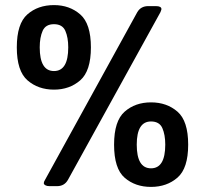

<svg xmlns="http://www.w3.org/2000/svg" viewBox="-20 -727 805 754"><path d="M46 -541Q46 -634 87.5 -670.5Q129 -707 192 -707Q253 -707 295 -670.5Q337 -634 337 -541Q337 -448 295 -411.5Q253 -375 192 -375Q130 -375 88 -411.5Q46 -448 46 -541ZM152 -8Q152 -13 157 -21L519 -679Q533 -703 562 -703H592Q614 -703 614 -691Q614 -689 610 -679L247 -21Q233 4 204 4H174Q164 4 158 0.5Q152 -3 152 -8ZM248 -541Q248 -580 236.5 -606Q225 -632 192 -632Q159 -632 147.5 -606Q136 -580 136 -541Q136 -448 192 -448Q248 -448 248 -541ZM428 -159Q428 -252 469.5 -288.5Q511 -325 573 -325Q635 -325 677 -288.5Q719 -252 719 -159Q719 -66 677 -29.5Q635 7 573 7Q511 7 469.5 -29Q428 -65 428 -159ZM629 -159Q629 -198 617.5 -224Q606 -250 573 -250Q517 -250 517 -159Q517 -66 573 -66Q629 -66 629 -159Z"/></svg>

Font: Asap-SemiBold
Style: Regular
Weight: 600
Designer: Pablo Cosgaya
Foundry: Omnibus-Type
Version: Version 2.000; ttfautohint (v1.8)